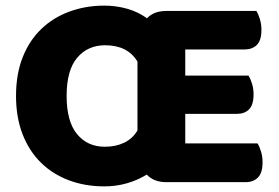

<svg xmlns="http://www.w3.org/2000/svg" viewBox="-20 -645 992 683"><path d="M37 -304Q37 -382 61 -442Q85 -502 127.5 -542.5Q170 -583 227.5 -604Q285 -625 351 -625Q393 -625 432 -614Q471 -603 503 -580Q527 -606 572 -606H892Q899 -595 904.5 -577Q910 -559 910 -539Q910 -501 893.5 -485Q877 -469 850 -469H639V-376H864Q871 -365 876.5 -347.5Q882 -330 882 -310Q882 -272 866 -256Q850 -240 823 -240H639V-135H896Q903 -124 908.5 -106Q914 -88 914 -68Q914 -30 897.5 -13.5Q881 3 854 3H572Q527 3 502 -24Q470 -4 431.5 7Q393 18 351 18Q283 18 225.5 -3.5Q168 -25 126 -66Q84 -107 60.5 -167Q37 -227 37 -304ZM217 -304Q217 -213 254 -168Q291 -123 353 -123Q392 -123 422 -137.5Q452 -152 469 -181V-426Q434 -484 354 -484Q292 -484 254.5 -439.5Q217 -395 217 -304Z"/></svg>

Font: Baloo Paaji
Style: Regular
Weight: 400
Designer: Shuchita Grover and Ek Type
Foundry: Ek Type
Version: Version 1.443;PS 1.000;hotconv 16.6.51;makeotf.lib2.5.65220;